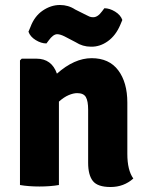

<svg xmlns="http://www.w3.org/2000/svg" viewBox="-20 -741 587 769"><path d="M490 -330V-125Q490 -59 514 -26Q476 8 423 8Q371 8 352 -16Q333 -40 333 -89V-302Q333 -336 324 -352Q315 -368 289 -368Q274 -368 255 -360Q236 -352 216 -334V0Q199 3 179 4.5Q159 6 138 6Q117 6 97 4.5Q77 3 60 0V-499L67 -506H126Q187 -506 208 -446Q278 -508 347 -508Q417 -508 453.5 -459.5Q490 -411 490 -330ZM283 -572 239 -595Q221 -604 209 -604Q193 -604 175 -579L166 -567Q145 -567 123 -580.5Q101 -594 94 -614L102 -633Q118 -676 151 -698.5Q184 -721 220 -721Q254 -721 281 -703L325 -681Q332 -677 338.5 -674.5Q345 -672 352 -672Q371 -671 389 -696L398 -708Q419 -708 441 -694.5Q463 -681 470 -661L462 -642Q444 -599 412 -576Q380 -553 344 -554Q311 -554 283 -572Z"/></svg>

Font: Signika
Style: Bold
Weight: 700
Designer: Anna Giedrys
Foundry: Anna Giedrys
Version: Version 1.001